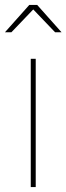

<svg xmlns="http://www.w3.org/2000/svg" viewBox="-41 -754 268 774"><path d="M83 -517V0H103V-517ZM207 -624 109 -734H77L-21 -624H5L93 -716L181 -624Z"/></svg>

Font: Argentum Sans Thin
Style: Regular
Weight: 250
Designer: Julieta Ulanovsky
Foundry: Julieta Ulanovsky
Version: Version 5.001;February 15, 2019;FontCreator 11.5.0.2425 64-b